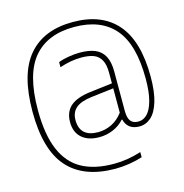

<svg xmlns="http://www.w3.org/2000/svg" viewBox="-136 -874 1179 1230"><g transform="rotate(-15 454.0 -259.5)"><path d="M848.5 -281.5Q848.5 -182 828.8 -117.2Q809 -52.5 775 -22.2Q741 8 697.5 8Q657.5 8 633.2 -11Q609 -30 601.5 -63H597Q568 -29.5 524.2 -10.8Q480.5 8 431 8Q358 8 316 -29Q274 -66 274 -133.5Q274 -201 316.2 -238.2Q358.5 -275.5 448.5 -286.5L597.5 -304.5V-374.5Q597.5 -429 580.5 -459.8Q563.5 -490.5 531.5 -502.8Q499.5 -515 450 -515Q418 -515 380.5 -508.8Q343 -502.5 306 -489.5V-523.5Q336 -535 375.2 -541.5Q414.5 -548 450 -548Q509.5 -548 549.5 -531.5Q589.5 -515 610.5 -476.8Q631.5 -438.5 631.5 -374.5V-113Q631.5 -66 647.8 -45Q664 -24 699.5 -24Q731 -24 757 -49.5Q783 -75 798.8 -131.8Q814.5 -188.5 814.5 -277Q814.5 -504.5 723.8 -610.2Q633 -716 456.5 -716Q278.5 -716 186.8 -607.2Q95 -498.5 95 -262Q95 -99 138 2.5Q181 104 265.5 150.5Q350 197 477.5 197Q523.5 197 567.2 190Q611 183 659 168V202Q618.5 215 571.8 222.5Q525 230 477.5 230Q269.5 229.5 164.2 111.2Q59 -7 59 -260Q59 -510 160.8 -629.5Q262.5 -749 456.5 -749Q648 -749 748.2 -633.2Q848.5 -517.5 848.5 -281.5ZM597.5 -110V-271.5L448 -253.5Q377 -245 344 -216.5Q311 -188 311 -136.5Q311 -81.5 341.5 -53.2Q372 -25 432.5 -25Q479 -25 522 -45.8Q565 -66.5 597.5 -110Z"/></g></svg>

Font: Encode Sans Thin
Style: Regular
Weight: 250
Designer: Multiple Designers
Foundry: Impallari Type
Version: Version 2.000